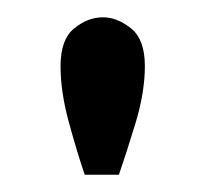

<svg xmlns="http://www.w3.org/2000/svg" viewBox="-20 -782 236 222"><path d="M78 -580Q69.5 -604.5 59.8 -640Q50 -675.5 50 -705.5Q50 -736.5 65.8 -749.2Q81.5 -762 99 -762Q115.5 -762 131.5 -749.2Q147.5 -736.5 147.5 -705.5Q147.5 -675.5 136.8 -640Q126 -604.5 117.5 -580Z"/></svg>

Font: Imbue 10pt Black
Style: Regular
Weight: 900
Designer: Tyler Finck
Foundry: Etcetera Type Company
Version: Version 1.102; ttfautohint (v1.8.3)